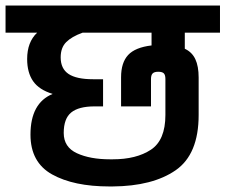

<svg xmlns="http://www.w3.org/2000/svg" viewBox="-30 -681 814 693"><path d="M637 -563V-505Q663 -493 675 -467.5Q687 -442 687 -401V-266Q687 -124 604 -66.5Q521 -9 376 -8H365Q236 -8 158 -51.5Q80 -95 80 -195Q80 -309 160 -342Q111 -357 89.5 -388Q68 -419 68 -468Q68 -529 104 -563H-10V-661H764V-563ZM517 -563H268Q229 -549 209 -529Q189 -509 189 -474Q189 -433 217.5 -414Q246 -395 306 -395H342V-297H311Q254 -297 227 -275Q200 -253 200 -201Q200 -150 247.5 -128Q295 -106 367 -106H377Q462 -106 514.5 -140.5Q567 -175 567 -266V-396Q567 -410 561.5 -416Q556 -422 541 -422Q527 -422 521 -416Q515 -410 515 -396V-297H407V-402Q407 -455 432.5 -482.5Q458 -510 517 -517Z"/></svg>

Font: Biryani
Style: Bold
Weight: 700
Designer: Dan Reynolds and Mathieu Reguer
Foundry: Dan Reynolds and Mathieu Reguer
Version: Version 1.004; ttfautohint (v1.1) -l 5 -r 5 -G 72 -x 0 -D la